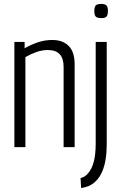

<svg xmlns="http://www.w3.org/2000/svg" viewBox="-20 -747 616 975"><path d="M53 0V-534H105V-502Q139 -521 173.5 -532.5Q208 -544 246 -544Q298 -544 328.5 -514Q359 -484 359 -421V0H303V-408Q303 -493 223 -493Q194 -493 165.5 -483Q137 -473 109 -457V0ZM494 -655Q474 -655 466.5 -662.5Q459 -670 459 -691Q459 -712 466.5 -719.5Q474 -727 494 -727Q513 -727 520.5 -719.5Q528 -712 528 -691Q528 -671 521 -663Q514 -655 494 -655ZM522 -534V-15Q522 155 432 197Q413 205 392 208L389 157Q400 155 411 148Q438 129 452 88.5Q466 48 466 -18V-534Z"/></svg>

Font: Georama SemiCondensed Light
Style: Regular
Weight: 300
Width: 4
Designer: Jean-Baptiste Levee
Foundry: Production Type
Version: Version 1.000